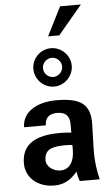

<svg xmlns="http://www.w3.org/2000/svg" viewBox="-69 -1139 688 1196"><g transform="rotate(-5 275.0 -540.5)"><path d="M355 -197C355 -122 322 -76 268 -76C222 -76 180 -108 180 -147C180 -215 227 -230 311 -230C326 -230 340 -229 355 -228ZM274 -660C241 -660 214 -687 214 -720C214 -752 242 -780 274 -780C307 -780 334 -753 334 -720C334 -688 306 -660 274 -660ZM44 -139C44 -51 117 14 221 14C279 14 322 -8 366 -60C370 -35 374 -19 381 0H506C495 -43 482 -112 485 -202L489 -343C493 -467 436 -514 281 -514C149 -514 65 -454 65 -364H201C201 -411 228 -435 278 -435C330 -435 355 -410 355 -357V-305C330 -308 310 -309 283 -309C130 -309 44 -259 44 -139ZM274 -840C208 -840 154 -786 154 -720C154 -655 208 -600 274 -600C339 -600 394 -655 394 -720C394 -786 339 -840 274 -840ZM354 -1095 263 -915H333L484 -1095Z"/></g></svg>

Font: Perun
Style: Bold
Weight: 700
Foundry: Copyright (c) Stefan Peev, Context Ltd, 2016
Version: Version 1.089